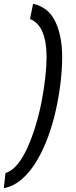

<svg xmlns="http://www.w3.org/2000/svg" viewBox="-74 -770 402 1010"><path d="M253 -470Q253 -407 244.5 -335Q236 -263 219.5 -189Q203 -115 177.5 -46.5Q152 22 118 78.5Q84 135 41 172.5Q-2 210 -54 220L-45 140Q-11 130 18 94.5Q47 59 71 5.5Q95 -48 114 -111Q133 -174 145.5 -239.5Q158 -305 164.5 -365Q171 -425 171 -471Q171 -549 150 -600.5Q129 -652 84 -670L100 -750Q181 -732 217 -656.5Q253 -581 253 -470Z"/></svg>

Font: Georama Medium
Style: Italic
Weight: 500
Italic angle: -9°
Designer: Jean-Baptiste Levee
Foundry: Production Type
Version: Version 1.000